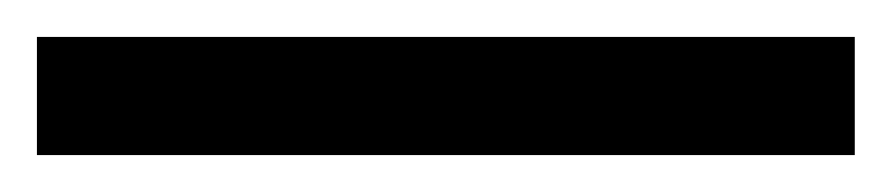

<svg xmlns="http://www.w3.org/2000/svg" viewBox="-24 -844 483 104"><path d="M439 -760V-824H-4V-760Z"/></svg>

Font: Noto Sans Telugu ExtraCondensed
Style: Regular
Weight: 400
Width: 2
Designer: Jelle Bosma - Monotype Design Team
Foundry: Monotype Imaging Inc.
Version: Version 2.005